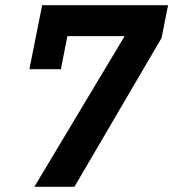

<svg xmlns="http://www.w3.org/2000/svg" viewBox="-20 -718 666 738"><path d="M266 0H112L459 -579H239L214 -452H93L142 -698H626L601 -572Z"/></svg>

Font: IBM Plex Sans
Style: Bold Italic
Weight: 700
Italic angle: -11.31°
Designer: Mike Abbink, Paul van der Laan, Pieter van Rosmalen
Foundry: Bold Monday
Version: Version 3.201